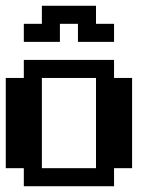

<svg xmlns="http://www.w3.org/2000/svg" viewBox="-20 -645 540 665"><path d="M62.5 -562.5H125V-625H312.5V-562.5H375V-500H250V-562.5H187.5V-500H62.5ZM0 -375H62.5V-437.5H375V-375H437.5V-62.5H375V0H62.5V-62.5H0ZM125 -375V-62.5H312.5V-375Z"/></svg>

Font: NeoDunggeunmo Code
Style: Regular
Weight: 400
Monospace: yes
Version: Version 1.600